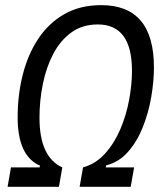

<svg xmlns="http://www.w3.org/2000/svg" viewBox="-20 -723 626 743"><path d="M9.3 0 22.5 -75.2H133.3L134.8 -82Q48.3 -119.1 48.3 -269Q48.3 -356 68.1 -434.1Q87.9 -512.2 127.9 -572.8Q168 -633.3 228.8 -668.2Q289.6 -703.1 371.6 -703.1Q575.7 -703.1 575.7 -462.4Q575.7 -408.2 565.2 -347.2Q554.7 -286.1 532.5 -230.5Q510.3 -174.8 475.1 -135Q439.9 -95.2 390.6 -83L389.2 -75.2H499L485.8 0H288.1L301.3 -75.2Q350.6 -88.9 386.5 -128.7Q422.4 -168.5 445.6 -222.9Q468.8 -277.3 479.7 -336.7Q490.7 -396 490.7 -449.2Q490.7 -628.4 358.4 -628.4Q298.8 -628.4 256.1 -597.4Q213.4 -566.4 186 -514.2Q158.7 -461.9 145.8 -397.7Q132.8 -333.5 132.8 -267.1Q132.8 -115.2 221.2 -75.2L208 0Z"/></svg>

Font: CaskaydiaCove NFP SemiLight
Style: Italic
Weight: 350
Italic angle: -10°
Designer: Aaron Bell
Foundry: Saja Typeworks
Version: Version 2111.001; VTT 6.35;Nerd Fonts 3.1.1